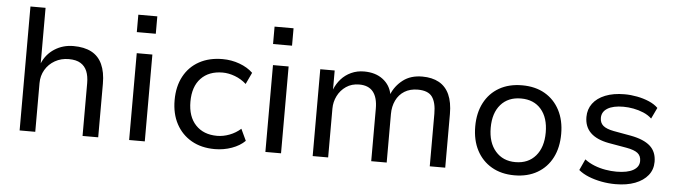

<svg xmlns="http://www.w3.org/2000/svg" viewBox="-46 -896 3839 1088"><g transform="rotate(5 1873.5 -351.5)"><path d="M89 0V-705H175V-389Q197 -442 244.5 -472.5Q292 -503 352 -503Q413 -503 454 -481.5Q495 -460 515.5 -415.5Q536 -371 536 -305V0H447V-300Q447 -340 435.5 -368Q424 -396 399 -411.5Q374 -427 332 -427Q288 -427 253 -407Q218 -387 198 -353Q178 -319 178 -277V0Z M702 -613V-712H810V-613ZM712 0V-494H801V0Z M1199 9Q1123 9 1067 -23Q1011 -55 980 -112.5Q949 -170 949 -248Q949 -326 980 -383.5Q1011 -441 1067.5 -472Q1124 -503 1200 -503Q1251 -503 1297 -486Q1343 -469 1373 -440L1342 -374Q1313 -400 1277 -413.5Q1241 -427 1207 -427Q1129 -427 1084 -380Q1039 -333 1039 -247Q1039 -162 1084 -114.5Q1129 -67 1206 -67Q1241 -67 1276.5 -80.5Q1312 -94 1340 -119L1371 -53Q1342 -24 1296 -7.5Q1250 9 1199 9Z M1477 -613V-712H1585V-613ZM1487 0V-494H1576V0Z M1756 0V-494H1838V-386Q1851 -419 1874.5 -445.5Q1898 -472 1931.5 -487.5Q1965 -503 2005 -503Q2070 -503 2112 -471Q2154 -439 2164 -387H2163Q2183 -436 2226.5 -469.5Q2270 -503 2336 -503Q2392 -503 2431 -481.5Q2470 -460 2490 -416Q2510 -372 2510 -305V0H2422V-299Q2422 -363 2399 -395Q2376 -427 2317 -427Q2273 -427 2241.5 -407.5Q2210 -388 2193.5 -353.5Q2177 -319 2177 -276V0H2089V-299Q2089 -362 2063 -394.5Q2037 -427 1984 -427Q1941 -427 1909.5 -405.5Q1878 -384 1861 -350Q1844 -316 1844 -278V0Z M2904 9Q2829 9 2774 -23Q2719 -55 2689 -112.5Q2659 -170 2659 -248Q2659 -325 2689 -382.5Q2719 -440 2774 -471.5Q2829 -503 2904 -503Q2979 -503 3033.5 -471.5Q3088 -440 3118 -382.5Q3148 -325 3148 -248Q3148 -170 3118.5 -112.5Q3089 -55 3034 -23Q2979 9 2904 9ZM2903 -66Q2976 -66 3018 -115Q3060 -164 3060 -248Q3060 -332 3018.5 -380Q2977 -428 2904 -428Q2831 -428 2789 -380Q2747 -332 2747 -248Q2747 -164 2789.5 -115Q2832 -66 2903 -66Z M3479 9Q3438 9 3398.5 1.5Q3359 -6 3325.5 -19.5Q3292 -33 3268 -53L3297 -116Q3322 -97 3352.5 -85Q3383 -73 3415.5 -67.5Q3448 -62 3478 -62Q3540 -62 3573.5 -81Q3607 -100 3607 -134Q3607 -163 3587.5 -178.5Q3568 -194 3523 -202L3420 -220Q3351 -233 3316.5 -267Q3282 -301 3282 -356Q3282 -400 3306.5 -433Q3331 -466 3377 -484.5Q3423 -503 3487 -503Q3522 -503 3558.5 -496Q3595 -489 3626.5 -475.5Q3658 -462 3678 -442L3648 -379Q3628 -398 3600.5 -409.5Q3573 -421 3543.5 -426.5Q3514 -432 3486 -432Q3428 -432 3396 -412.5Q3364 -393 3364 -358Q3364 -330 3382.5 -314Q3401 -298 3443 -290L3543 -272Q3617 -258 3653 -225.5Q3689 -193 3689 -136Q3689 -92 3663 -59.5Q3637 -27 3590 -9Q3543 9 3479 9Z"/></g></svg>

Font: Nunito Sans 8pt
Style: Regular
Weight: 400
Version: Version 3.101;gftools[0.9.27]